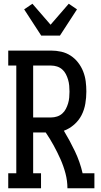

<svg xmlns="http://www.w3.org/2000/svg" viewBox="-20 -1005 540 1025"><path d="M24 0V-80H67V-655H24V-735H253Q280 -735 307 -729Q334 -723 357 -708Q380 -693 397 -671Q414 -649 424 -623.5Q434 -598 437.5 -571Q441 -544 441 -516Q441 -484 435.5 -451.5Q430 -419 415.5 -390.5Q401 -362 376 -340Q351 -318 321 -307Q353 -254 380 -197.5Q407 -141 421 -80H484V0H340Q340 -40 329.5 -79.5Q319 -119 302.5 -156Q286 -193 266.5 -228.5Q247 -264 224 -298H157V-80H199V0ZM157 -378H253Q269 -378 284.5 -383Q300 -388 312 -398.5Q324 -409 331.5 -423.5Q339 -438 343.5 -453Q348 -468 349.5 -484Q351 -500 351 -516Q351 -532 349.5 -548Q348 -564 343.5 -579.5Q339 -595 331.5 -609.5Q324 -624 312 -634.5Q300 -645 284.5 -650Q269 -655 253 -655H157ZM200 -815 109 -955 153 -985 250 -873 347 -985 391 -955 300 -815Z"/></svg>

Font: Iosevka Curly Slab Medium
Style: Regular
Weight: 500
Monospace: yes
Designer: Belleve Invis
Foundry: Belleve Invis
Version: Version 22.1.2; ttfautohint (v1.8.4)